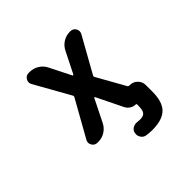

<svg xmlns="http://www.w3.org/2000/svg" viewBox="-222 -996 1444 1444"><g transform="rotate(-45 500.0 -274.0)"><path d="M619.1 207Q587.9 207 557.6 202.1Q532.2 198.2 518.6 175.8Q508.8 160.2 508.8 142.6Q508.8 134.8 510.7 127Q515.6 104.5 537.1 91.8Q553.7 83 572.3 83Q578.1 83 583 84Q596.7 85.9 609.4 85.9Q645.5 85.9 659.2 68.4Q673.8 51.8 673.8 2.9V-11.7Q673.8 -17.6 668 -17.6Q642.6 -17.6 622.1 -30.8Q601.6 -43.9 590.8 -65.4L489.3 -272.5Q487.3 -275.4 484.4 -275.4Q481.4 -275.4 480.5 -272.5L391.6 -93.8Q374 -58.6 340.8 -38.1Q307.6 -17.6 269.5 -17.6H259.8Q231.4 -17.6 216.8 -42Q209 -54.7 209 -67.4Q209 -80.1 215.8 -91.8L378.9 -382.8Q383.8 -391.6 378.9 -399.4L220.7 -680.7Q213.9 -693.4 213.9 -705.1Q213.9 -717.8 221.7 -730.5Q236.3 -754.9 264.6 -754.9H274.4Q313.5 -754.9 347.2 -734.4Q380.9 -713.9 398.4 -678.7L484.4 -507.8Q485.4 -505.9 488.3 -505.9Q491.2 -505.9 493.2 -507.8L579.1 -678.7Q596.7 -713.9 629.9 -734.4Q663.1 -754.9 702.1 -754.9H708Q736.3 -754.9 751 -730.5Q757.8 -717.8 757.8 -705.1Q757.8 -693.4 751 -680.7L593.8 -399.4Q588.9 -391.6 593.8 -382.8L718.8 -160.2Q723.6 -152.3 733.4 -152.3H738.3Q773.4 -152.3 798.3 -127.4Q823.2 -102.5 823.2 -67.4V2.9Q823.2 111.3 774.4 159.2Q725.6 207 619.1 207Z"/></g></svg>

Font: Rounded-X Mgen+ 1mn bold
Style: Bold
Weight: 700
Designer: [Source Han Sans]
Ryoko NISHIZUKA  (kana & ideographs); Paul D. Hunt (Latin, Greek & Cyrillic); Wenlong ZHANG  (bopomofo
Version: Version 1.059.20150602